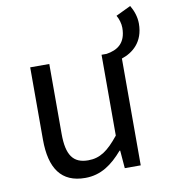

<svg xmlns="http://www.w3.org/2000/svg" viewBox="-84 -817 791 901"><g transform="rotate(-10 311.5 -366.0)"><path d="M526 -711C536 -694 543 -671 543 -651C543 -577 501 -551 449 -543H425V-158C373 -93 334 -66 278 -66C206 -66 176 -109 176 -210V-543H85V-199C85 -61 136 13 250 13C325 13 379 -26 430 -85H433L440 0H516V-509C568 -526 623 -568 623 -657C623 -689 612 -720 597 -745Z"/></g></svg>

Font: Noto Sans T Chinese Regular
Style: Regular
Weight: 400
Designer: Ryoko NISHIZUKA (kana & ideographs); Paul D. Hunt (Latin, Greek & Cyrillic); Wenlong ZHANG (bopomofo); Sandoll Communica
Foundry: Adobe Systems Incorporated
Version: Version 1.000;PS 1;hotconv 1.0.78;makeotf.lib2.5.61930